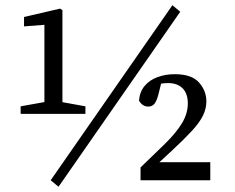

<svg xmlns="http://www.w3.org/2000/svg" viewBox="-20 -690 900 735"><path d="M204 25 174 0 640 -670 670 -645ZM72 -625 210 -657 219 -651V-254H150V-595L72 -589ZM213 -300 307 -283V-254H59V-283L154 -300ZM518 0V-49L611 -139Q655 -182 677 -219Q699 -256 699 -294Q699 -332 679 -352Q659 -372 623 -372Q610 -372 594.5 -369.5Q579 -367 561 -359L601 -387L587 -331Q580 -303 571 -292.5Q562 -282 548 -282Q525 -282 512 -305Q515 -339 534 -361.5Q553 -384 583.5 -395Q614 -406 649 -406Q714 -406 742 -374Q770 -342 770 -302Q770 -274 757 -247.5Q744 -221 715.5 -190Q687 -159 642 -117L547 -29L561 -69H785V0Z"/></svg>

Font: Adobe Variable Font Prototype
Style: Regular
Weight: 389
Designer: Frank Grießhammer
Foundry: Adobe
Version: Version 1.004;hotconv 1.0.113;makeotfexe 2.5.65598